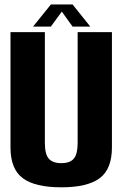

<svg xmlns="http://www.w3.org/2000/svg" viewBox="-20 -816 541 840"><path d="M248.3 3.5Q362.8 3.5 416.3 -36.5Q469.7 -76.5 469.7 -171.2V-675.4H319.7V-190.2Q319.7 -142 303 -122.1Q286.3 -102.2 248.3 -102.2Q209.9 -102.2 193.1 -122.3Q176.3 -142.3 176.3 -190.2V-675.4H25.9V-171.2Q25.9 -76.5 79.6 -36.5Q133.3 3.5 248.3 3.5ZM124.6 -699.7H202.5L250.4 -765.2L297.5 -699.7H375L297.5 -796.5H202.7Z"/></svg>

Font: Anybody Thin Condensed
Style: Regular
Weight: 100
Width: 3
Version: Version 1.113;gftools[0.9.25]